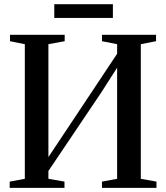

<svg xmlns="http://www.w3.org/2000/svg" viewBox="-20 -912 807 932"><path d="M27 0V-30.5L100.5 -44V-697.5L28.5 -712V-743H294V-712L215 -697.5V-149.5L304.5 -284L548.5 -651V-697.5L475 -712V-743H737.5V-712L663.5 -697.5V-44L739.5 -30.5V0H475V-30.5L548.5 -44V-583.5L471.5 -463L215 -82V-44L293 -30.5V0ZM528 -891.5V-825H243.5V-891.5Z"/></svg>

Font: Merriweather 96pt Medium
Style: Regular
Weight: 500
Version: Version 2.100